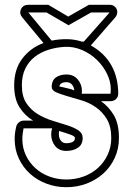

<svg xmlns="http://www.w3.org/2000/svg" viewBox="-20 -765 579 799"><path d="M358 -576Q415 -544 443.5 -493Q472 -442 472 -375Q472 -362 463 -353Q454 -344 440 -344H400Q432 -322 453.5 -286Q475 -250 475 -191Q475 -146 457.5 -108Q440 -70 410 -43Q380 -16 340.5 -1Q301 14 256 14Q213 14 174 -0.5Q135 -15 105.5 -41.5Q76 -68 58.5 -105Q41 -142 41 -187Q41 -210 47 -236Q49 -247 58 -255Q67 -263 78 -263H118Q84 -283 61.5 -318Q39 -353 39 -410Q39 -477 73 -521.5Q107 -566 161 -586L73 -692Q59 -709 67.5 -727Q76 -745 98 -745H181L264 -696L350 -745H436Q447 -745 454.5 -740Q462 -735 465.5 -727Q469 -719 467.5 -709.5Q466 -700 459 -692ZM249 -570Q213 -568 180.5 -557.5Q148 -547 123.5 -527.5Q99 -508 85 -479Q71 -450 71 -410Q71 -364 89.5 -336Q108 -308 136.5 -290.5Q165 -273 197.5 -263Q230 -253 258.5 -244Q287 -235 305.5 -223Q324 -211 324 -191Q324 -163 304 -150Q284 -137 256 -137Q226 -137 209.5 -157.5Q193 -178 193 -206Q193 -220 197 -231H78Q76 -220 74.5 -209Q73 -198 73 -187Q73 -149 88 -118Q103 -87 128 -64.5Q153 -42 186.5 -30Q220 -18 256 -18Q294 -18 328 -30.5Q362 -43 387.5 -66Q413 -89 428 -121Q443 -153 443 -191Q443 -239 424.5 -269.5Q406 -300 378.5 -319Q351 -338 319 -347.5Q287 -357 259.5 -365Q232 -373 213.5 -381Q195 -389 195 -405Q196 -431 213 -443Q230 -455 257 -455Q286 -455 303.5 -434.5Q321 -414 321 -385L320 -375H440Q440 -380 440.5 -384.5Q441 -389 441 -394Q441 -426 425 -458.5Q409 -491 382.5 -516.5Q356 -542 321 -557Q286 -572 249 -570ZM256 -602Q273 -602 289 -599.5Q305 -597 320 -592H329L436 -713H359L265 -660L174 -713H98L195 -596Q225 -602 256 -602ZM292 -191Q292 -198 272.5 -205Q253 -212 226 -220Q225 -215 225 -206Q225 -191 233 -180Q241 -169 256 -169Q271 -169 281.5 -174Q292 -179 292 -191ZM278 -393 289 -389Q288 -403 279.5 -413Q271 -423 257 -423Q230 -423 227 -405Q230 -405 244.5 -401.5Q259 -398 279 -393Z"/></svg>

Font: Lichte PostBus
Style: Regular
Weight: 400
Designer: Peter Wiegel
Version: Version 1.001